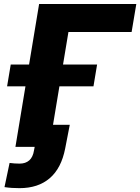

<svg xmlns="http://www.w3.org/2000/svg" viewBox="-20 -748 714 978"><path d="M674.3 -727.5 650.4 -585H328.6L231.4 0H58.6L179.2 -727.5ZM16.1 -308.1 34.7 -419.4H474.6L456.1 -308.1ZM79.6 210.4Q59.6 210.4 41 209.2Q22.5 208 2.9 205.1L28.8 82Q39.6 83.5 54.2 84.5Q68.8 85.4 80.1 85.4Q110.4 85.4 129.2 68.8Q147.9 52.2 153.3 17.6L156.7 0H100.6L119.1 -112.3H335.4L312 8.3Q292.5 108.9 233.4 159.7Q174.3 210.4 79.6 210.4Z"/></svg>

Font: Inter 18pt ExtraBold
Style: Italic
Weight: 800
Italic angle: -9.3988°
Designer: Rasmus Andersson
Foundry: rsms
Version: Version 4.001;git-66647c0bb